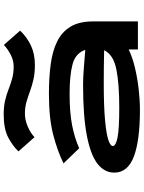

<svg xmlns="http://www.w3.org/2000/svg" viewBox="111 -878 778 1040"><g transform="rotate(-90 500.0 -358.0)"><path d="M425 11Q259 11 172 -22Q85 -55 85 -128Q85 -181 132.5 -218.5Q180 -256 285 -276.5Q390 -297 561 -297Q601 -297 650 -293Q699 -289 750 -285Q732 -338 672 -354Q612 -370 512 -370Q409 -370 339.5 -356Q270 -342 217 -318L135 -403Q200 -435 289 -458.5Q378 -482 512 -482Q599 -482 671 -472.5Q743 -463 795 -437.5Q847 -412 875.5 -365Q904 -318 904 -243V0H752V-50Q711 -30 655 -16.5Q599 -3 538.5 4Q478 11 425 11ZM229 -136Q229 -120 274.5 -110.5Q320 -101 438 -101Q567 -101 645.5 -117Q724 -133 748 -183Q703 -184 657 -184.5Q611 -185 573 -185Q444 -185 369 -178Q294 -171 261.5 -160Q229 -149 229 -136ZM777 -726 854 -638Q819 -601 773.5 -579.5Q728 -558 668 -558Q623 -558 588.5 -566Q554 -574 524.5 -585Q495 -596 466.5 -604Q438 -612 404 -612Q370 -612 335 -597Q300 -582 277 -560L200 -647Q229 -678 275.5 -702.5Q322 -727 400 -727Q444 -727 477 -719Q510 -711 538 -700Q566 -689 595 -681Q624 -673 660 -673Q692 -673 722.5 -688.5Q753 -704 777 -726Z"/></g></svg>

Font: Inconsolata UltraExpanded Black
Style: Regular
Weight: 900
Width: 9
Monospace: yes
Designer: Raph Levien, Cyreal, Brenton Simpson
Foundry: Raph Levien, Cyreal, Google
Version: Version 3.001; ttfautohint (v1.8.2.53-6de2)